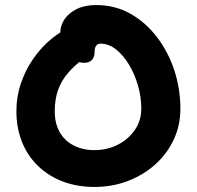

<svg xmlns="http://www.w3.org/2000/svg" viewBox="-20 -731 780 761"><path d="M354 10Q287 10 230.5 -11Q174 -32 132 -72Q90 -112 67.5 -167.5Q45 -223 45 -290Q45 -349 63 -401Q81 -453 109 -494Q137 -535 169 -564Q201 -593 229.5 -608.5Q258 -624 276 -624Q298 -624 311.5 -617.5Q325 -611 337 -593Q358 -565 349 -541.5Q340 -518 316 -502Q275 -472 248.5 -440.5Q222 -409 209.5 -372.5Q197 -336 197 -290Q197 -242 216.5 -207.5Q236 -173 272 -154.5Q308 -136 354 -136Q405 -136 447 -157.5Q489 -179 514.5 -216Q540 -253 540 -300Q540 -346 527 -391.5Q514 -437 491.5 -474.5Q469 -512 440 -535Q411 -558 378 -558Q367 -558 361 -549.5Q355 -541 355 -526Q355 -504 344 -493Q333 -482 314 -482Q291 -482 269 -495.5Q247 -509 233 -535.5Q219 -562 219 -601Q219 -630 236 -655Q253 -680 284.5 -695.5Q316 -711 361 -711Q436 -711 497 -676.5Q558 -642 602.5 -583.5Q647 -525 671 -452Q695 -379 695 -300Q695 -234 668.5 -177.5Q642 -121 595 -79Q548 -37 486.5 -13.5Q425 10 354 10Z"/></svg>

Font: Shantell Sans Light
Style: Bold
Weight: 700
Version: Version 1.011;[c5ecc13dd]